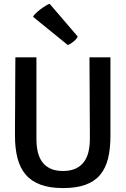

<svg xmlns="http://www.w3.org/2000/svg" viewBox="-20 -958 646 988"><path d="M57.1 -258.8Q57.1 -273.9 57.1 -299.6Q57.1 -325.2 57.4 -356.4Q57.6 -387.7 57.9 -422.6Q58.1 -457.5 58.1 -491.7Q58.6 -571.8 59.1 -663.1H167.5V-242.7Q167.5 -205.1 174.8 -174.8Q182.1 -144.5 198.5 -123Q214.8 -101.6 240.7 -89.8Q266.6 -78.1 304.2 -78.1Q341.3 -78.1 367.7 -89.8Q394 -101.6 410.6 -123Q427.2 -144.5 434.8 -174.8Q442.4 -205.1 442.4 -242.7Q442.4 -253.4 442.4 -277.3Q442.4 -301.3 442.1 -332.8Q441.9 -364.3 441.7 -401.1Q441.4 -438 441.4 -474.6Q440.9 -560.5 440.4 -663.1H548.3V-258.8Q548.3 -192.4 535.9 -142.1Q523.4 -91.8 495.1 -58.1Q466.8 -24.4 419.9 -7.3Q373 9.8 304.2 9.8Q236.3 9.8 189.2 -7.6Q142.1 -24.9 112.8 -58.8Q83.5 -92.8 70.3 -143.1Q57.1 -193.4 57.1 -258.8ZM149.9 -871.6Q153.3 -878.9 163.8 -889.2Q174.3 -899.4 187.3 -909.4Q200.2 -919.4 213.4 -927.5Q226.6 -935.5 235.4 -938.5L379.9 -770Q377.4 -764.2 372.1 -757.6Q366.7 -751 359.6 -745.1Q352.5 -739.3 344.5 -734.1Q336.4 -729 329.1 -726.1Z"/></svg>

Font: Basic
Style: Regular
Weight: 400
Designer: Magnus Gaarde
Foundry: Magnus Gaarde
Version: Version 1.003; ttfautohint (v1.1) -l 6 -r 16 -G 0 -x 16 -D l